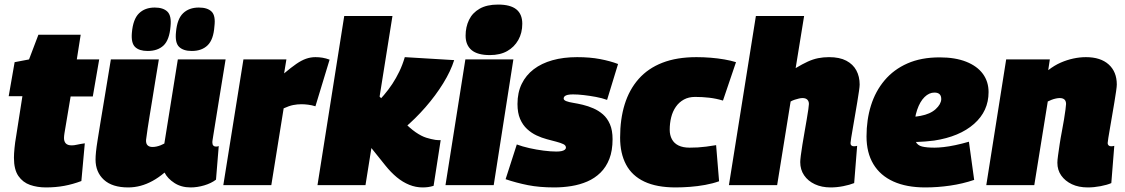

<svg xmlns="http://www.w3.org/2000/svg" viewBox="-20 -810 4921 840"><path d="M351 -183 336 -18Q299 -4 261.5 3Q224 10 181 10Q143 10 111.5 -1Q80 -12 60.5 -40Q41 -68 41 -120Q41 -137 43.5 -162.5Q46 -188 50 -210L78 -389H18L44 -538L107 -550L148 -658H333L316 -550H414L386 -388H289L262 -227Q261 -221 260.5 -215.5Q260 -210 260 -206Q260 -191 268 -182.5Q276 -174 294 -174Q304 -174 317 -177Q330 -180 351 -183Z M541 10Q471 10 434.5 -23.5Q398 -57 398 -112Q398 -126 400 -146Q402 -166 407 -197Q412 -228 419.5 -274.5Q427 -321 438.5 -389Q450 -457 465 -550H675Q666 -497 659 -453Q652 -409 646 -372.5Q640 -336 635 -305.5Q630 -275 626 -248.5Q622 -222 619 -198Q618 -182 625.5 -174.5Q633 -167 647 -167Q656 -167 665 -169Q674 -171 683 -174.5Q692 -178 699 -182L758 -550H967Q950 -445 939 -378Q928 -311 922 -272.5Q916 -234 913 -216.5Q910 -199 909.5 -194Q909 -189 909 -188Q909 -178 913 -173.5Q917 -169 923 -169Q925 -169 928.5 -169Q932 -169 937 -171L925 -24Q904 -8 873.5 1Q843 10 814 10Q773 10 743 -9.5Q713 -29 700 -55Q674 -33 647.5 -18.5Q621 -4 594.5 3Q568 10 541 10ZM819 -587Q782 -587 763.5 -605Q745 -623 750 -670Q755 -727 781 -752Q807 -777 850 -777Q888 -777 906 -759Q924 -741 918 -694Q914 -637 888.5 -612Q863 -587 819 -587ZM626 -587Q589 -587 571 -604.5Q553 -622 557 -667Q562 -726 588 -751.5Q614 -777 657 -777Q694 -777 712.5 -759Q731 -741 726 -694Q721 -635 695.5 -611Q670 -587 626 -587Z M1233 -550 1223 -489Q1254 -515 1276.5 -530.5Q1299 -546 1319 -553Q1339 -560 1360 -560Q1376 -560 1391 -557.5Q1406 -555 1422 -549L1360 -345Q1344 -350 1328 -352Q1312 -354 1299 -354Q1281 -354 1263 -350.5Q1245 -347 1221 -336L1167 0H957L1045 -550Z M1369 0 1486 -740H1697L1579 0ZM1829 10Q1799 10 1770.5 -1.5Q1742 -13 1716 -34.5Q1690 -56 1666 -86L1585 -187L1625 -404L1739 -284Q1773 -249 1798.5 -231.5Q1824 -214 1845 -207.5Q1866 -201 1885 -198Q1891 -197 1896.5 -197Q1902 -197 1908 -197L1877 3Q1864 7 1852.5 8.5Q1841 10 1829 10ZM1747 -248 1617 -348Q1640 -371 1660 -394.5Q1680 -418 1696.5 -443Q1713 -468 1727 -497Q1741 -526 1751 -560L1967 -547Q1952 -499 1919 -445.5Q1886 -392 1841.5 -341Q1797 -290 1747 -248Z M1929 0 2016 -550H2226L2140 0ZM2159 -790Q2213 -790 2239 -769Q2265 -748 2265 -706Q2265 -666 2247.5 -635Q2230 -604 2199 -586.5Q2168 -569 2123 -569Q2069 -569 2043 -591Q2017 -613 2017 -654Q2017 -692 2032 -723Q2047 -754 2078.5 -772Q2110 -790 2159 -790Z M2192 -26 2241 -178Q2265 -169 2296 -162Q2327 -155 2358.5 -151Q2390 -147 2414 -147Q2428 -147 2437 -149Q2446 -151 2451 -155Q2456 -159 2456 -164Q2456 -174 2444.5 -179.5Q2433 -185 2414 -190Q2395 -195 2372.5 -201Q2350 -207 2327.5 -217.5Q2305 -228 2286 -245.5Q2267 -263 2255.5 -289.5Q2244 -316 2244 -355Q2244 -405 2262.5 -443Q2281 -481 2315 -507Q2349 -533 2397 -546.5Q2445 -560 2505 -560Q2561 -560 2605.5 -551.5Q2650 -543 2684 -530L2636 -373Q2614 -381 2587 -386Q2560 -391 2534 -394Q2508 -397 2487 -397Q2473 -397 2464 -395Q2455 -393 2450.5 -389Q2446 -385 2446 -379Q2446 -372 2457.5 -367.5Q2469 -363 2488 -360Q2507 -357 2530 -351.5Q2553 -346 2576 -336Q2599 -326 2618 -309.5Q2637 -293 2648.5 -266.5Q2660 -240 2660 -201Q2660 -151 2646 -115Q2632 -79 2607 -54.5Q2582 -30 2549.5 -16Q2517 -2 2480 4Q2443 10 2405 10Q2340 10 2289.5 0Q2239 -10 2192 -26Z M2936 10Q2853 10 2799 -15.5Q2745 -41 2719 -90Q2693 -139 2693 -208Q2693 -289 2713 -353.5Q2733 -418 2774 -464.5Q2815 -511 2878 -535.5Q2941 -560 3027 -560Q3058 -560 3089 -557.5Q3120 -555 3149 -550Q3178 -545 3200 -538L3143 -370Q3113 -379 3083 -382.5Q3053 -386 3021 -386Q2993 -386 2972 -374.5Q2951 -363 2937 -343Q2923 -323 2916.5 -297Q2910 -271 2910 -242Q2910 -219 2919.5 -201Q2929 -183 2948.5 -173.5Q2968 -164 2997 -164Q3016 -164 3033 -165Q3050 -166 3069.5 -168.5Q3089 -171 3113 -175L3126 -17Q3098 -7 3065 -1Q3032 5 2998.5 7.5Q2965 10 2936 10Z M3701 -184Q3701 -177 3705 -173.5Q3709 -170 3716 -170Q3718 -170 3722.5 -170.5Q3727 -171 3730 -172L3717 -9Q3697 -1 3669 4.5Q3641 10 3614 10Q3575 10 3545 -4Q3515 -18 3498 -43Q3481 -68 3481 -101Q3481 -109 3483.5 -129.5Q3486 -150 3490.5 -177Q3495 -204 3500 -233Q3505 -262 3509.5 -288Q3514 -314 3516.5 -332Q3519 -350 3519 -355Q3519 -367 3512 -374Q3505 -381 3491 -381Q3484 -381 3475.5 -379Q3467 -377 3457.5 -374Q3448 -371 3439 -366L3380 0H3169L3287 -740H3498L3461 -512Q3491 -530 3514 -540.5Q3537 -551 3559.5 -555.5Q3582 -560 3607 -560Q3653 -560 3682.5 -544.5Q3712 -529 3726.5 -502Q3741 -475 3741 -440Q3741 -432 3738 -411Q3735 -390 3730.5 -363Q3726 -336 3721 -307Q3716 -278 3711.5 -251.5Q3707 -225 3704 -207Q3701 -189 3701 -184Z M3941 -299Q3953 -297 3972 -298.5Q3991 -300 4007 -303Q4050 -311 4073.5 -332.5Q4097 -354 4098 -376Q4098 -391 4090.5 -398Q4083 -405 4068 -405Q4045 -405 4025 -385.5Q4005 -366 3992.5 -329.5Q3980 -293 3979 -242Q3978 -208 3986 -191Q3994 -174 4014 -169Q4034 -164 4069 -164Q4085 -164 4108 -166.5Q4131 -169 4159.5 -175Q4188 -181 4219 -190L4242 -23Q4192 -6 4137 2Q4082 10 4028 10Q3946 10 3888.5 -16Q3831 -42 3801 -92Q3771 -142 3771 -213Q3771 -286 3790.5 -348.5Q3810 -411 3850 -458.5Q3890 -506 3950 -532.5Q4010 -559 4091 -559Q4159 -559 4207 -540Q4255 -521 4280 -487Q4305 -453 4305 -407Q4305 -324 4241.5 -268Q4178 -212 4067 -195Q4027 -190 3993.5 -189Q3960 -188 3929 -192Z M4382 -550H4573L4566 -503Q4593 -524 4620.5 -536Q4648 -548 4676 -554Q4704 -560 4731 -560Q4795 -560 4830.5 -528Q4866 -496 4866 -440Q4866 -432 4863 -411Q4860 -390 4855.5 -363Q4851 -336 4846 -307Q4841 -278 4836.5 -251.5Q4832 -225 4829 -207Q4826 -189 4826 -184Q4826 -178 4830 -174Q4834 -170 4841 -170Q4844 -170 4848 -170.5Q4852 -171 4855 -172L4842 -9Q4824 -1 4795 4.5Q4766 10 4739 10Q4699 10 4669.5 -4Q4640 -18 4623 -42Q4606 -66 4606 -98Q4606 -109 4609 -130.5Q4612 -152 4616 -179Q4620 -206 4625.5 -234Q4631 -262 4635 -287Q4639 -312 4641.5 -330.5Q4644 -349 4644 -355Q4644 -368 4637 -374.5Q4630 -381 4616 -381Q4609 -381 4599.5 -379Q4590 -377 4581 -373.5Q4572 -370 4564 -366L4505 0H4295Z"/></svg>

Font: Georama ExtraCondensed Thin Black
Style: Italic
Weight: 900
Italic angle: -9°
Version: Version 1.001